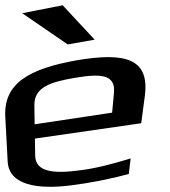

<svg xmlns="http://www.w3.org/2000/svg" viewBox="-89 -685 644 726"><path d="M201 -457C21 -425 -76 -370 -69 -243L-60 -74C-55 15 52 32 179 16C250 7 323 -7 398 -27L405 -86C328 -62 264 -47 213 -41C116 -28 45 -33 44 -97L43 -161L445 -219L459 -325C476 -464 384 -488 201 -457ZM196 -391C291 -407 348 -404 342 -335L335 -259L42 -215L41 -287C40 -355 101 -375 196 -391ZM269 -535 148 -665 -5 -635 167 -517Z"/></svg>

Font: Gamestation Warped
Style: Regular
Weight: 400
Designer: Jonas Hecksher
Foundry: Jonas Hecksher, Playtypeª, e-types AS
Version: Version 1.003